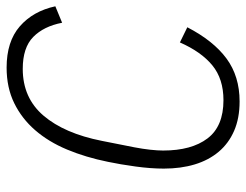

<svg xmlns="http://www.w3.org/2000/svg" viewBox="-104 -646 762 595"><g transform="rotate(-90 277.5 -349.0)"><path d="M260 12Q208 12 169 -5Q130 -22 104 -53Q78 -84 65 -127Q52 -170 52 -223Q52 -263 58.5 -310.5Q65 -358 73 -396Q87 -465 111 -522.5Q135 -580 171 -621.5Q207 -663 255 -686.5Q303 -710 365 -710Q446 -710 493 -669Q540 -628 555 -559L504 -538Q493 -595 460 -627.5Q427 -660 361 -660Q271 -660 216 -595.5Q161 -531 138 -415L118 -314Q113 -288 110.5 -265Q108 -242 108 -225Q108 -137 145.5 -87.5Q183 -38 264 -38Q330 -38 372 -72.5Q414 -107 443 -173L490 -150Q448 -69 393 -28.5Q338 12 260 12Z"/></g></svg>

Font: IBM Plex Sans Cond Light
Style: Italic
Weight: 300
Width: 3
Italic angle: -11°
Designer: Mike Abbink, Paul van der Laan, Pieter van Rosmalen
Foundry: Bold Monday
Version: Version 1.3